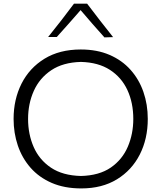

<svg xmlns="http://www.w3.org/2000/svg" viewBox="-20 -1031 892 1062"><path d="M429.7 11.2Q336.4 11.2 266.1 -19.3Q195.8 -49.8 148.9 -103.3Q102.1 -156.7 78.6 -226.1Q55.2 -295.4 55.2 -373Q55.2 -481.4 99.1 -568.4Q143.1 -655.3 226.3 -706.3Q309.6 -757.3 426.8 -757.3Q516.6 -757.3 585.7 -727.5Q654.8 -697.8 701.9 -645Q749 -592.3 773.2 -522.7Q797.4 -453.1 797.4 -373Q797.4 -263.2 753.2 -176.3Q709 -89.4 626.7 -39.1Q544.4 11.2 429.7 11.2ZM427.7 -57.6Q528.8 -60.1 592.8 -104.2Q656.7 -148.4 687 -219.5Q717.3 -290.5 717.3 -373Q717.3 -462.4 684.8 -532.7Q652.3 -603 588.1 -644.5Q523.9 -686 427.7 -688.5Q328.6 -686 263.7 -642.6Q198.7 -599.1 167 -528.3Q135.3 -457.5 135.3 -373Q135.3 -288.6 166.3 -217.8Q197.3 -147 262 -103.5Q326.7 -60.1 427.7 -57.6ZM557.6 -824.2Q523.9 -861.8 490.7 -899.7Q457.5 -937.5 425.8 -975.1Q393.6 -938 360.8 -900.9Q328.1 -863.8 293.9 -826.2H246.1Q283.7 -872.6 319.3 -918.7Q355 -964.8 389.2 -1010.7H461.9Q496.6 -964.8 532.5 -918.5Q568.4 -872.1 605.5 -825.7Z"/></svg>

Font: Pinar-FD Regular
Style: FD-Regular
Weight: 400
Designer: Amin Abedi
Version: Version 3.000